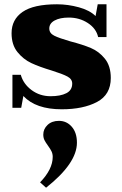

<svg xmlns="http://www.w3.org/2000/svg" viewBox="-20 -500 569 896"><path d="M89 -52 79 3H38V-151H77Q89 -108 127.5 -79.5Q166 -51 216 -51Q262 -51 289.5 -65Q317 -79 317 -110Q317 -131 294.5 -143Q272 -155 221 -171Q164 -188 126.5 -205.5Q89 -223 61.5 -257Q34 -291 34 -345Q34 -409 85.5 -444.5Q137 -480 246 -480Q297 -480 348 -466Q399 -452 426 -425L436 -480H477V-327H438Q429 -367 390 -392.5Q351 -418 301 -418Q260 -418 235 -404.5Q210 -391 210 -367Q210 -345 233 -333.5Q256 -322 308 -307Q366 -292 404 -276Q442 -260 469.5 -226Q497 -192 497 -136Q497 -58 432.5 -24Q368 10 268 10Q147 10 89 -52ZM167 351Q226 290 226 232Q226 218 220.5 206.5Q215 195 204 180Q193 165 187.5 154Q182 143 182 128Q182 102 202 83Q222 64 255 64Q291 64 315 91.5Q339 119 339 166Q339 262 195 376Z"/></svg>

Font: Taviraj
Style: Bold
Weight: 700
Designer: Katatrad Team
Foundry: CadsonDemak
Version: Version 1.001